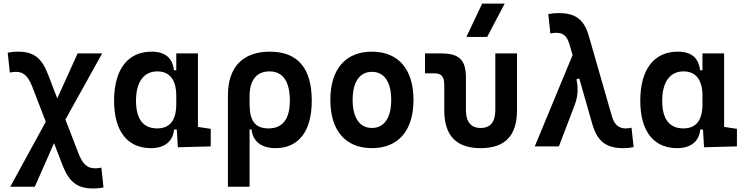

<svg xmlns="http://www.w3.org/2000/svg" viewBox="-20 -815 4142 1069"><path d="M499.5 234.4C519 234.4 537.6 232.9 556.2 228.5L544.4 118.2C531.7 121.1 518.6 122.1 509.3 122.1C467.3 122.1 440.9 100.6 417 39.1L344.2 -149.4L548.8 -517.6H412.1L298.8 -267.1L247.6 -400.4C211.4 -493.7 167.5 -527.3 79.6 -527.3C58.1 -527.3 43 -525.9 22.9 -521.5L34.7 -411.1C49.3 -414.1 59.1 -415 69.8 -415C109.9 -415 136.2 -392.6 159.7 -332L234.9 -137.2L37.1 224.6H173.8L280.8 -18.1L327.1 102.1C364.7 199.2 410.2 234.4 499.5 234.4Z M820.3 9.8C893.6 9.8 942.4 -24.9 949.2 -93.8H964.4L970.2 4.9L1153.3 0V-97.7L1082 -108.4V-517.6H961.4V-423.8H948.2C940.4 -493.2 899.4 -527.3 823.7 -527.3C690.9 -527.3 615.2 -427.7 615.2 -253.9C615.2 -84 689.9 9.8 820.3 9.8ZM961.4 -235.4C961.4 -147.5 928.2 -100.1 855 -100.1C777.3 -100.1 737.3 -151.9 737.3 -253.9C737.3 -358.4 780.3 -417.5 856 -417.5C924.8 -417.5 961.4 -370.1 961.4 -282.2Z M1514.2 9.8C1642.6 9.8 1715.8 -84 1715.8 -253.9C1715.8 -435.5 1637.7 -527.3 1482.4 -527.3C1331.5 -527.3 1249 -440.9 1249 -284.2V224.6H1369.6V-94.7H1380.4C1387.7 -25.4 1438 9.8 1514.2 9.8ZM1369.6 -235.8V-279.8C1369.6 -368.7 1408.7 -417.5 1480 -417.5C1555.2 -417.5 1593.8 -362.3 1593.8 -253.9C1593.8 -151.9 1553.2 -100.1 1475.1 -100.1C1400.4 -100.1 1369.6 -142.1 1369.6 -235.8Z M2050.8 9.8C2197.8 9.8 2282.2 -87.9 2282.2 -258.8C2282.2 -429.7 2197.8 -527.3 2050.8 -527.3C1903.8 -527.3 1819.3 -429.7 1819.3 -258.8C1819.3 -87.9 1903.8 9.8 2050.8 9.8ZM2050.8 -102.5C1982.4 -102.5 1943.4 -159.2 1943.4 -258.8C1943.4 -358.9 1982.4 -415 2050.8 -415C2119.1 -415 2158.2 -358.9 2158.2 -258.8C2158.2 -159.2 2119.1 -102.5 2050.8 -102.5Z M2656.2 9.8C2791.5 9.8 2858.4 -59.6 2858.4 -200.2V-517.6H2737.8V-202.6C2737.8 -136.2 2710.9 -102.5 2656.2 -102.5C2602.1 -102.5 2574.2 -136.2 2574.2 -202.6V-380.9C2574.2 -481.4 2537.6 -517.6 2435.5 -517.6H2346.2V-406.7H2398.9C2439 -406.7 2453.6 -388.7 2453.6 -338.4V-200.2C2453.6 -59.6 2521 9.8 2656.2 9.8ZM2576.7 -609.4H2692.4L2790 -794.9H2664.6Z M3451.2 9.8C3472.7 9.8 3487.8 8.3 3507.8 3.9L3496.1 -104C3482.4 -101.1 3473.6 -100.1 3463.4 -100.1C3426.3 -100.1 3400.4 -119.6 3386.7 -168.5L3258.3 -615.2C3230.5 -712.4 3177.7 -742.2 3089.8 -742.2C3067.9 -742.2 3053.2 -740.7 3032.7 -736.3L3044.4 -628.4C3058.6 -631.3 3066.9 -632.3 3077.6 -632.3C3112.3 -632.3 3136.2 -617.7 3150.4 -568.8L3168 -508.3L2957.5 0H3091.8L3180.2 -231.9C3196.3 -273.9 3201.2 -322.8 3189.5 -373.5L3205.1 -378.4L3278.3 -122.6C3307.6 -21.5 3361.3 9.8 3451.2 9.8Z M3750 9.8C3823.2 9.8 3872.1 -24.9 3878.9 -93.8H3894L3899.9 4.9L4083 0V-97.7L4011.7 -108.4V-517.6H3891.1V-423.8H3877.9C3870.1 -493.2 3829.1 -527.3 3753.4 -527.3C3620.6 -527.3 3544.9 -427.7 3544.9 -253.9C3544.9 -84 3619.6 9.8 3750 9.8ZM3891.1 -235.4C3891.1 -147.5 3857.9 -100.1 3784.7 -100.1C3707 -100.1 3667 -151.9 3667 -253.9C3667 -358.4 3710 -417.5 3785.6 -417.5C3854.5 -417.5 3891.1 -370.1 3891.1 -282.2Z"/></svg>

Font: Cascadia Mono SemiBold
Style: Regular
Weight: 600
Monospace: yes
Designer: Aaron Bell
Foundry: Saja Typeworks
Version: Version 2404.023